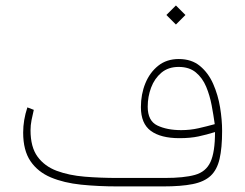

<svg xmlns="http://www.w3.org/2000/svg" viewBox="-20 -668 877 688"><path d="M610.4 -648.4 644.5 -614.3 610.4 -580.1 576.2 -614.3ZM750.5 -194.8Q720.7 -185.5 691.4 -179.2Q662.1 -172.9 623 -172.9Q556.2 -172.9 520.5 -199Q484.9 -225.1 484.9 -284.2Q484.9 -330.1 500.7 -369.1Q516.6 -408.2 546.9 -432.4Q577.1 -456.5 620.6 -456.5Q666.5 -456.5 696.5 -431.6Q726.6 -406.7 743.9 -367.4Q761.2 -328.1 768.6 -283.4Q775.9 -238.8 775.9 -198.7Q775.9 -137.7 766.8 -98.6Q757.8 -59.6 734.9 -38.1Q711.9 -16.6 670.4 -8.3Q628.9 0 564.5 0H402.3Q332 0 270.5 -6.3Q209 -12.7 162.4 -32.2Q115.7 -51.8 89.4 -90.3Q63 -128.9 63 -192.9Q63 -237.8 78.1 -283.2L101.1 -274.4Q96.7 -255.9 93 -237.5Q89.4 -219.2 89.4 -201.2Q89.4 -141.1 114.5 -106.7Q139.6 -72.3 183.3 -55.9Q227.1 -39.6 283.4 -34.9Q339.8 -30.3 402.3 -30.3H570.3Q639.2 -30.3 678.5 -41.3Q717.8 -52.2 734.1 -87.4Q750.5 -122.6 750.5 -194.8ZM629.4 -201.7Q661.6 -201.7 691.4 -208.5Q721.2 -215.3 749.5 -223.1Q745.1 -254.9 738.5 -290.3Q731.9 -325.7 718.8 -357.2Q705.6 -388.7 681.9 -408.4Q658.2 -428.2 620.1 -428.2Q583 -428.2 558.3 -407.5Q533.7 -386.7 521.5 -354.2Q509.3 -321.8 509.3 -285.6Q509.3 -234.9 543.9 -218.3Q578.6 -201.7 629.4 -201.7Z"/></svg>

Font: Vazirmatn UI FD Thin
Style: Regular
Weight: 100
Designer: Saber Rastikerdar
Foundry: Saber Rastikerdar
Version: Version 33.003